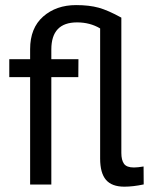

<svg xmlns="http://www.w3.org/2000/svg" viewBox="-20 -718 602 747"><path d="M463.9 8.3Q415 8.3 392.3 -18.3Q369.6 -44.9 369.6 -101.1V-607.4Q330.1 -630.9 279.8 -630.9Q179.7 -630.9 179.7 -525.4V-487.8H285.2L284.7 -418H179.7V0H97.2V-418H16.1V-487.8H97.2V-526.9Q97.2 -608.9 147.9 -653.6Q198.7 -698.2 275.9 -698.2Q327.1 -698.2 364 -688Q400.9 -677.7 452.1 -649.4V-123Q452.1 -95.2 462.4 -80.8Q472.7 -66.4 501 -66.4Q516.1 -66.4 538.6 -70.3L539.1 -0.5Q497.6 8.3 463.9 8.3Z"/></svg>

Font: HK Grotesk Medium Legacy
Style: Regular
Weight: 500
Designer: Alfredo Marco Pradil
Foundry: Hanken Design Co.
Version: Version 2.022;PS 002.022;hotconv 1.0.88;makeotf.lib2.5.64775